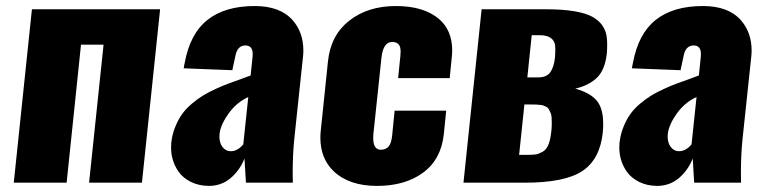

<svg xmlns="http://www.w3.org/2000/svg" viewBox="-20 -609 2551 640"><path d="M25.9 0H202.1L250 -460H325.2L276.9 0H453.1L513.7 -578.1H86.4Z M675.8 10.7C703.8 10.7 728 2.1 748.5 -15.1C769 -32.4 784.5 -54.2 794.9 -80.6C794.9 -78.3 796.5 -51.4 799.8 0H956.1C955.7 -10.4 955.6 -20.5 955.6 -30.3C955.6 -72.9 957.4 -111.3 960.9 -145.5L989.7 -417C990.7 -425.1 991.2 -432.9 991.2 -440.4C991.2 -480.5 979.5 -514 956.1 -541C928.4 -572.9 886.1 -588.9 829.1 -588.9C762.7 -588.9 710.1 -573.4 671.4 -542.5C632.6 -511.6 607.4 -463.9 595.7 -399.4C595.4 -399.1 594.7 -396.2 593.8 -390.6C592.8 -385.1 592.3 -382 592.3 -381.3L754.4 -375L764.2 -420.4C768.4 -445.1 779.6 -457.5 797.9 -457.5C814.1 -457.5 822.3 -447.9 822.3 -428.7C822.3 -425.8 822.1 -422.5 821.8 -418.9L815.4 -357.4C807.9 -354.5 796.3 -350.2 780.5 -344.5C764.7 -338.8 751.2 -333.9 740 -329.8C728.8 -325.8 715 -320 698.7 -312.5C682.5 -305 668.5 -297.7 656.7 -290.5C645 -283.4 632.6 -274.3 619.4 -263.2C606.2 -252.1 595.3 -240.5 586.7 -228.3C578 -216.1 570.4 -201.7 563.7 -185.1C557 -168.5 552.7 -150.7 550.8 -131.8C550.5 -127.3 550.3 -122.6 550.3 -117.7C550.3 -105 551.8 -92.8 554.7 -81.1C558.9 -64.8 565.9 -49.8 575.7 -36.1C585.4 -22.5 599 -11.3 616.2 -2.7C633.5 5.9 653.3 10.4 675.8 10.7ZM749.5 -105C737.5 -105 727.7 -110.4 720.2 -121.1C714.4 -129.9 711.4 -140.6 711.4 -153.3C711.4 -156.6 711.6 -160 711.9 -163.6C714.5 -184.1 724.6 -206.5 742.2 -231C759.8 -255.4 781.6 -273.6 807.6 -285.6L791 -127.9C778.3 -112.6 764.5 -105 749.5 -105Z M1236.8 10.7C1299.3 10.7 1350.6 -4.1 1390.6 -33.7C1430.7 -63.3 1453.6 -106.3 1459.5 -162.6L1467.3 -240.2H1295.4L1287.1 -156.7C1285.2 -138.8 1281 -126.5 1274.7 -119.9C1268.3 -113.2 1259.9 -109.9 1249.5 -109.9C1232.6 -109.9 1224.1 -122.7 1224.1 -148.4C1224.1 -152.7 1224.3 -157.2 1224.6 -162.1L1251.5 -416.5C1255.4 -451.7 1267.3 -469.2 1287.1 -469.2C1297.5 -469.2 1305.2 -466 1310.1 -459.5C1313.6 -454.9 1315.4 -447.3 1315.4 -436.5C1315.4 -432 1315.1 -427.1 1314.5 -421.9L1307.1 -348.6H1479L1485.8 -416.5C1486.8 -425.3 1487.3 -433.8 1487.3 -441.9C1487 -485.8 1472.7 -520.2 1444.3 -544.9C1410.5 -574.2 1362.3 -588.9 1299.8 -588.9C1237.3 -588.9 1185.4 -572.6 1144 -540C1102.7 -507.5 1079.1 -462.2 1073.2 -404.3L1049.3 -174.3C1048.3 -165.5 1047.9 -157.1 1047.9 -148.9C1048.2 -103.4 1062.8 -66.6 1091.8 -38.6C1126.3 -5.7 1174.6 10.7 1236.8 10.7Z M1524.9 0H1728.5C1818 0 1882.3 -13 1921.4 -39.1C1960.4 -65.1 1983.1 -107.9 1989.3 -167.5C1990.2 -177.6 1990.7 -187.2 1990.7 -196.3C1990.7 -223.6 1986 -245.8 1976.6 -262.7C1963.9 -285.5 1937.5 -302.4 1897.5 -313.5C1928.1 -320.6 1952.3 -332.9 1970.2 -350.3C1988.1 -367.8 1999 -395 2002.9 -432.1C2003.6 -441.6 2003.9 -450.7 2003.9 -459.5C2003.9 -467.3 2003.6 -474.6 2002.9 -481.4C2001.6 -496.4 1997.1 -509.9 1989.3 -522C1981.4 -534 1970.2 -544.2 1955.6 -552.5C1940.9 -560.8 1920.6 -567.1 1894.5 -571.5C1868.5 -575.9 1837.1 -578.1 1800.3 -578.1H1585.4ZM1710.4 -92.8 1728 -260.7H1752C1758.5 -260.7 1763.3 -260.7 1766.6 -260.5C1769.9 -260.3 1774.1 -260 1779.3 -259.5C1784.5 -259 1788.5 -258.3 1791.3 -257.3C1794 -256.3 1797.3 -254.9 1801 -252.9C1804.8 -251 1807.5 -248.5 1809.1 -245.4C1810.7 -242.3 1812.6 -238.5 1814.7 -234.1C1816.8 -229.7 1818.1 -224.7 1818.6 -219C1819.1 -213.3 1819.3 -206.5 1819.3 -198.7C1819.3 -190.9 1818.8 -182.1 1817.9 -172.4C1815.9 -153.5 1812.7 -138.3 1808.1 -127C1803.5 -115.6 1797 -107.5 1788.3 -102.8C1779.7 -98.1 1772 -95.2 1765.1 -94.2C1758.3 -93.3 1748 -92.8 1734.4 -92.8ZM1737.8 -351.1 1752.4 -491.7H1778.3C1795.6 -491.7 1808.4 -488.4 1816.9 -481.7C1825.4 -475 1829.9 -466.1 1830.6 -455.1C1830.9 -450.5 1831.1 -446 1831.1 -441.4C1831.1 -434.2 1830.7 -426.6 1830.1 -418.5C1827.8 -396.6 1822.6 -380 1814.5 -368.4C1806.3 -356.9 1793.1 -351.1 1774.9 -351.1Z M2169.9 10.7C2197.9 10.7 2222.2 2.1 2242.7 -15.1C2263.2 -32.4 2278.6 -54.2 2289.1 -80.6C2289.1 -78.3 2290.7 -51.4 2293.9 0H2450.2C2449.9 -10.4 2449.7 -20.5 2449.7 -30.3C2449.7 -72.9 2451.5 -111.3 2455.1 -145.5L2483.9 -417C2484.9 -425.1 2485.4 -432.9 2485.4 -440.4C2485.4 -480.5 2473.6 -514 2450.2 -541C2422.5 -572.9 2380.2 -588.9 2323.2 -588.9C2256.8 -588.9 2204.3 -573.4 2165.5 -542.5C2126.8 -511.6 2101.6 -463.9 2089.8 -399.4C2089.5 -399.1 2088.9 -396.2 2087.9 -390.6C2086.9 -385.1 2086.4 -382 2086.4 -381.3L2248.5 -375L2258.3 -420.4C2262.5 -445.1 2273.8 -457.5 2292 -457.5C2308.3 -457.5 2316.4 -447.9 2316.4 -428.7C2316.4 -425.8 2316.2 -422.5 2315.9 -418.9L2309.6 -357.4C2302.1 -354.5 2290.4 -350.2 2274.7 -344.5C2258.9 -338.8 2245.4 -333.9 2234.1 -329.8C2222.9 -325.8 2209.1 -320 2192.9 -312.5C2176.6 -305 2162.6 -297.7 2150.9 -290.5C2139.2 -283.4 2126.7 -274.3 2113.5 -263.2C2100.3 -252.1 2089.4 -240.5 2080.8 -228.3C2072.2 -216.1 2064.5 -201.7 2057.9 -185.1C2051.2 -168.5 2046.9 -150.7 2044.9 -131.8C2044.6 -127.3 2044.4 -122.6 2044.4 -117.7C2044.4 -105 2045.9 -92.8 2048.8 -81.1C2053.1 -64.8 2060.1 -49.8 2069.8 -36.1C2079.6 -22.5 2093.1 -11.3 2110.4 -2.7C2127.6 5.9 2147.5 10.4 2169.9 10.7ZM2243.7 -105C2231.6 -105 2221.8 -110.4 2214.4 -121.1C2208.5 -129.9 2205.6 -140.6 2205.6 -153.3C2205.6 -156.6 2205.7 -160 2206.1 -163.6C2208.7 -184.1 2218.8 -206.5 2236.3 -231C2253.9 -255.4 2275.7 -273.6 2301.8 -285.6L2285.2 -127.9C2272.5 -112.6 2258.6 -105 2243.7 -105Z"/></svg>

Font: Oswald
Style: Heavy
Weight: 800
Designer: Vernon Adams
Foundry: Vernon Adams
Version: 3.0; ttfautohint (v0.95.6-bc232) -l 8 -r 50 -G 200 -x 0 -w "